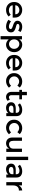

<svg xmlns="http://www.w3.org/2000/svg" viewBox="2750 -3532 976 6515"><g transform="rotate(90 3237.5 -274.0)"><path d="M576 -217H159Q163 -159 212 -123.5Q261 -88 324 -88Q424 -88 476 -151L540 -81Q454 8 316 8Q204 8 125.5 -66.5Q47 -141 47 -266.5Q47 -392 127 -466Q207 -540 315.5 -540Q424 -540 500 -474.5Q576 -409 576 -294ZM159 -305H464Q464 -372 422 -408Q380 -444 318.5 -444Q257 -444 208 -406.5Q159 -369 159 -305Z M882 8Q824 8 761.5 -13Q699 -34 651 -72L705 -159Q798 -89 885 -89Q923 -89 945 -106.5Q967 -124 967 -151Q967 -191 861 -223Q853 -226 849 -227Q683 -272 683 -377Q683 -451 740.5 -495.5Q798 -540 890 -540Q982 -540 1064 -486L1022 -403Q957 -446 881 -446Q841 -446 816 -431.5Q791 -417 791 -388Q791 -362 817 -350Q835 -341 867.5 -333Q900 -325 925 -317Q950 -309 973.5 -299Q997 -289 1024 -271Q1078 -235 1078 -159Q1078 -83 1023 -37.5Q968 8 882 8Z M1317 -80V194H1205V-532H1317V-439Q1383 -540 1490 -540Q1597 -540 1673 -466Q1749 -392 1749 -269Q1749 -146 1673.5 -69Q1598 8 1497.5 8Q1397 8 1317 -80ZM1315 -265Q1315 -189 1361 -140.5Q1407 -92 1473 -92Q1539 -92 1588 -140Q1637 -188 1637 -264.5Q1637 -341 1589 -391.5Q1541 -442 1474 -442Q1407 -442 1361 -391.5Q1315 -341 1315 -265Z M2372 -217H1955Q1959 -159 2008 -123.5Q2057 -88 2120 -88Q2220 -88 2272 -151L2336 -81Q2250 8 2112 8Q2000 8 1921.5 -66.5Q1843 -141 1843 -266.5Q1843 -392 1923 -466Q2003 -540 2111.5 -540Q2220 -540 2296 -474.5Q2372 -409 2372 -294ZM1955 -305H2260Q2260 -372 2218 -408Q2176 -444 2114.5 -444Q2053 -444 2004 -406.5Q1955 -369 1955 -305Z M2731 8Q2620 8 2540 -67.5Q2460 -143 2460 -265Q2460 -387 2543.5 -463.5Q2627 -540 2747 -540Q2867 -540 2950 -457L2884 -376Q2815 -436 2745 -436Q2675 -436 2623.5 -389.5Q2572 -343 2572 -269.5Q2572 -196 2623 -145Q2674 -94 2748.5 -94Q2823 -94 2889 -162L2955 -90Q2858 8 2731 8Z M3209 -442V-172Q3209 -134 3229 -111.5Q3249 -89 3285 -89Q3321 -89 3354 -124L3400 -45Q3341 8 3269.5 8Q3198 8 3147.5 -41.5Q3097 -91 3097 -175V-442H3030V-532H3097V-699H3209V-532H3349V-442Z M3920 0H3818V-71Q3752 8 3641 8Q3558 8 3503.5 -39Q3449 -86 3449 -164.5Q3449 -243 3507 -282Q3565 -321 3664 -321H3809V-341Q3809 -447 3691 -447Q3617 -447 3537 -393L3487 -463Q3584 -540 3707 -540Q3801 -540 3860.5 -492.5Q3920 -445 3920 -343ZM3808 -198V-243H3682Q3561 -243 3561 -167Q3561 -128 3591 -107.5Q3621 -87 3674.5 -87Q3728 -87 3768 -117Q3808 -147 3808 -198Z M4312 8Q4201 8 4121 -67.5Q4041 -143 4041 -265Q4041 -387 4124.5 -463.5Q4208 -540 4328 -540Q4448 -540 4531 -457L4465 -376Q4396 -436 4326 -436Q4256 -436 4204.5 -389.5Q4153 -343 4153 -269.5Q4153 -196 4204 -145Q4255 -94 4329.5 -94Q4404 -94 4470 -162L4536 -90Q4439 8 4312 8Z M5024 -244V-532H5136V0H5024V-97Q4997 -48 4949.5 -20Q4902 8 4847 8Q4757 8 4701.5 -47Q4646 -102 4646 -206V-532H4758V-240Q4758 -93 4880 -93Q4938 -93 4981 -131.5Q5024 -170 5024 -244Z M5410 0H5298V-742H5410Z M6003 0H5901V-71Q5835 8 5724 8Q5641 8 5586.5 -39Q5532 -86 5532 -164.5Q5532 -243 5590 -282Q5648 -321 5747 -321H5892V-341Q5892 -447 5774 -447Q5700 -447 5620 -393L5570 -463Q5667 -540 5790 -540Q5884 -540 5943.5 -492.5Q6003 -445 6003 -343ZM5891 -198V-243H5765Q5644 -243 5644 -167Q5644 -128 5674 -107.5Q5704 -87 5757.5 -87Q5811 -87 5851 -117Q5891 -147 5891 -198Z M6438 -427Q6355 -427 6313 -373Q6271 -319 6271 -228V0H6159V-532H6271V-425Q6298 -475 6344.5 -507Q6391 -539 6443 -540L6444 -427Q6441 -427 6438 -427Z"/></g></svg>

Font: Montreal
Style: Regular
Weight: 400
Designer: Julieta Ulanovsky, usr_local_share
Foundry: Julieta Ulanovsky, usr_local_share
Version: Version 2.001